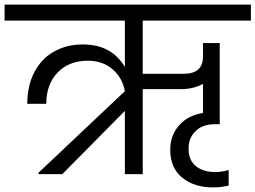

<svg xmlns="http://www.w3.org/2000/svg" viewBox="-47 -760 1115 838"><path d="M1048 -670C1048 -670 1048 -740 1048 -740C1048 -740 -27 -740 -27 -740C-27 -740 -27 -670 -27 -670C-27 -670 498 -670 498 -670C498 -670 498 -468 498 -468C498 -468 498 -468 498 -468C479 -499 455 -524 424 -541C393 -558 356 -566 313 -566C313 -566 313 -566 313 -566C266 -566 224 -555 187 -534C150 -513 122 -482 102 -443C82 -404 72 -358 72 -307C72 -307 155 -307 155 -307C155 -307 155 -307 155 -307C155 -364 172 -410 205 -444C238 -478 282 -495 336 -495C336 -495 336 -495 336 -495C379 -495 415 -483 444 -458C473 -433 491 -401 498 -362C498 -362 121 -6 121 -6C121 -6 121 0 121 0C121 0 225 0 225 0C225 0 498 -276 498 -276C498 -276 498 0 498 0C498 0 576 0 576 0C576 0 576 -371 576 -371C576 -371 743 -371 743 -371C743 -371 743 -371 743 -371C780 -371 812 -379 839 -394C839 -394 839 -267 839 -267C839 -267 839 -267 839 -267C795 -260 760 -242 735 -213C709 -184 696 -149 696 -106C696 -106 696 -106 696 -106C696 -53 714 -12 749 16C784 44 828 58 883 58C883 58 883 58 883 58C907 58 930 55 951 50C951 50 951 -18 951 -18C951 -18 951 -18 951 -18C930 -12 911 -9 894 -9C894 -9 894 -9 894 -9C859 -9 831 -17 809 -34C787 -51 776 -77 776 -112C776 -112 776 -112 776 -112C776 -143 786 -168 807 -188C827 -208 856 -218 893 -218C893 -218 912 -218 912 -218C912 -218 912 -572 912 -572C912 -572 839 -572 839 -572C839 -572 839 -513 839 -513C839 -513 839 -513 839 -513C839 -463 811 -438 755 -438C755 -438 576 -438 576 -438C576 -438 576 -670 576 -670C576 -670 1048 -670 1048 -670Z"/></svg>

Font: Girnar Poppins
Style: Regular
Weight: 500
Designer: Ninad Kale (Devanagari), Jonny Pinhorn (Latin)
Foundry: Indian Type Foundry
Version: ""